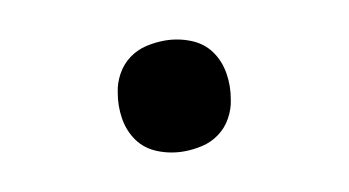

<svg xmlns="http://www.w3.org/2000/svg" viewBox="-35 -497 571 314"><g transform="rotate(-10 250.0 -340.0)"><path d="M250 -248Q228 -248 207.5 -256Q187 -264 175 -280.5Q163 -297 159.5 -318.5Q156 -340 160 -362Q162 -377 170 -391.5Q178 -406 191 -415.5Q204 -425 219.5 -428.5Q235 -432 250 -432Q272 -432 292.5 -424Q313 -416 325 -399.5Q337 -383 340.5 -361.5Q344 -340 340 -318Q338 -303 330 -288.5Q322 -274 309 -264.5Q296 -255 280.5 -251.5Q265 -248 250 -248Z"/></g></svg>

Font: Iosevka SS18 Semibold
Style: Italic
Weight: 600
Italic angle: -9°
Monospace: yes
Designer: Belleve Invis
Foundry: Belleve Invis
Version: Version 25.1.1; ttfautohint (v1.8.4)